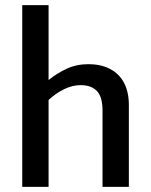

<svg xmlns="http://www.w3.org/2000/svg" viewBox="-20 -731 590 751"><path d="M170 0H67V-711H170V-418Q202 -444 240.5 -462Q279 -480 326 -480Q366 -480 396 -468Q426 -456 445.5 -435Q465 -414 474.5 -385Q484 -356 484 -322V0H381V-299Q381 -352 359 -375Q337 -398 295 -398Q264 -398 231.5 -382.5Q199 -367 170 -340Z"/></svg>

Font: Mukta Medium
Style: Regular
Weight: 500
Designer: Girish Dalvi and Yashodeep Gholap
Foundry: Ek Type
Version: Version 2.538;PS 1.002;hotconv 16.6.51;makeotf.lib2.5.65220;